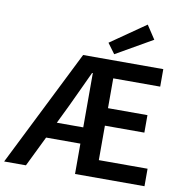

<svg xmlns="http://www.w3.org/2000/svg" viewBox="-96 -970 1024 1059"><g transform="rotate(10 415.5 -440.5)"><path d="M119 0 202 -170H394V0H783V-98H510V-291H731V-389H510V-556H773V-654H324L-3 0ZM246 -261 297 -366C328 -430 358 -498 390 -565H394V-261ZM450 -745 492 -688 696 -805 646 -881Z"/></g></svg>

Font: DAIFUKU Sans Semibold
Style: Regular
Weight: 600
Designer: Original font ‘Source Sans 3’ : Paul D. Hunt
Foundry: Daifuku
Version: Version 1.000